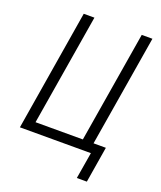

<svg xmlns="http://www.w3.org/2000/svg" viewBox="-161 -836 922 1098"><g transform="rotate(20 300.0 -287.0)"><path d="M440 161 467 0H35L156 -735H221L109 -58H397L509 -735H574L462 -58H537L501 161Z"/></g></svg>

Font: Iosevka Light Extended Oblique
Style: Regular
Weight: 300
Width: 7
Italic angle: -9°
Monospace: yes
Designer: Belleve Invis
Foundry: Belleve Invis
Version: Version 32.5.0; ttfautohint (v1.8.4)